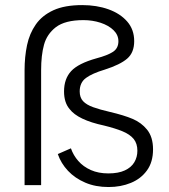

<svg xmlns="http://www.w3.org/2000/svg" viewBox="-20 -727 664 754"><path d="M406.5 7.5Q355 7.5 314.8 -9.8Q274.5 -27 247 -56.2Q219.5 -85.5 207 -122L258.5 -144.5Q268 -117 287.5 -94.8Q307 -72.5 336.8 -59.2Q366.5 -46 405.5 -46Q445 -46 470.2 -57.8Q495.5 -69.5 507.5 -89.8Q519.5 -110 519.5 -135Q519.5 -163.5 504.8 -181.5Q490 -199.5 460.8 -211.5Q431.5 -223.5 388.5 -234Q286 -256 253.5 -298.5Q231.5 -324 231.5 -368Q231.5 -417.5 259.5 -447.8Q287.5 -478 359 -498Q402.5 -509.5 423.8 -523.5Q445 -537.5 445 -565Q445 -590 425.5 -608.8Q406 -627.5 374.5 -637.8Q343 -648 307.5 -648Q235.5 -648 199 -620Q164 -592.5 152.8 -551.2Q141.5 -510 141.5 -451.5V0H76.5V-451.5Q76.5 -503.5 86.2 -549.8Q96 -596 120.8 -631.2Q145.5 -666.5 189.8 -686.8Q234 -707 303 -707Q359.5 -707 405.8 -690.5Q452 -674 479.5 -642.5Q507 -611 507 -565.5Q507 -520.5 479.5 -496.8Q452 -473 391 -453.5Q342.5 -439 317.8 -421Q293 -403 293 -368Q293 -344 306.2 -329.8Q319.5 -315.5 346 -306Q372.5 -296.5 411.5 -287.5Q467 -274.5 501 -260Q535 -245.5 557 -218.5Q581 -189.5 581 -140.5Q581 -90.5 557.2 -57.8Q533.5 -25 494 -8.8Q454.5 7.5 406.5 7.5Z"/></svg>

Font: Acari Sans Neue
Style: Regular
Weight: 400
Designer: Alfredo Marco Pradil (font), Cristiano Sobral (main changes)
Foundry: Hanken Design Co. (font), Cristiano Sobral (main changes)
Version: Version 2.459;March 19, 2022;FontCreator 14.0.0.2808 64-bit;